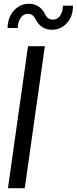

<svg xmlns="http://www.w3.org/2000/svg" viewBox="-20 -994 405 1014"><path d="M253.9 -836.9Q196.8 -836.9 168 -892.1Q154.8 -920.9 127 -920.9Q104 -920.9 89.1 -899.9Q74.2 -878.9 74.2 -846.2H20Q21 -902.3 53.5 -938.2Q85.9 -974.1 131.8 -974.1Q189.9 -974.1 217.8 -919.9Q231 -890.1 259.8 -890.1Q282.7 -890.1 297.4 -911.1Q312 -932.1 312 -963.9H365.2Q366.2 -908.7 334 -872.8Q301.8 -836.9 253.9 -836.9ZM127.9 -750H216.8L110.8 0H22Z"/></svg>

Font: Oakes Grotesk
Style: Italic
Weight: 400
Designer: Samuel Oakes
Foundry: Samuel Oakes
Version: Version 1.0 | wf-rip DC20170320